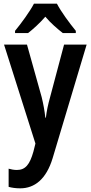

<svg xmlns="http://www.w3.org/2000/svg" viewBox="-20 -786 494 1046"><path d="M290 -766H165C144 -725 96 -659 62 -618V-606H133C159 -626 196 -659 227 -695C257 -659 294 -628 322 -606H393V-618C357 -662 313 -722 290 -766ZM2 -543 173 -4 162 40C142 111 118 140 72 140C57 140 40 137 27 133V232C45 237 66 240 90 240C168 240 232 191 267 75L452 -543H329L253 -257C241 -214 234 -180 230 -145H227C223 -183 216 -220 207 -257L127 -543Z"/></svg>

Font: Noto Sans Gurmukhi UI Condensed SemiBold
Style: Regular
Weight: 600
Width: 3
Designer: Jelle Bosma - Monotype Design Team
Foundry: Monotype Imaging Inc.
Version: Version 2.004